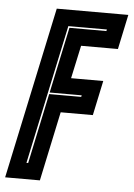

<svg xmlns="http://www.w3.org/2000/svg" viewBox="-75 -740 543 779"><g transform="rotate(5 196.0 -350.0)"><path d="M-24.5 0 124.5 -700H416L386 -558.5H236L207 -424H338L308 -282.5H177L117 0ZM56.5 -66H63.5L124 -352H254.5L256 -358.5H125.5L182.5 -627H333L334.5 -633.5H177.5Z"/></g></svg>

Font: Tourney Condensed ExtraBold
Style: Italic
Weight: 800
Width: 3
Italic angle: -12°
Designer: Tyler Finck
Foundry: Etcetera Type Co
Version: Version 1.010; ttfautohint (v1.8.3)